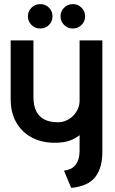

<svg xmlns="http://www.w3.org/2000/svg" viewBox="-20 -897 560 936"><path d="M176 -877Q151 -877 133.5 -859.5Q116 -842 116 -818Q116 -793 133.5 -775.5Q151 -758 176 -758Q202 -758 219 -775.5Q236 -793 236 -818Q236 -842 219 -859.5Q202 -877 176 -877ZM335 -877Q310 -877 292.5 -859.5Q275 -842 275 -818Q275 -793 292.5 -775.5Q310 -758 335 -758Q360 -758 377.5 -775.5Q395 -793 395 -818Q395 -842 377.5 -859.5Q360 -877 335 -877ZM479 -157V-700H368V-406Q368 -385 359.5 -366Q351 -347 336.5 -332.5Q322 -318 303 -309.5Q284 -301 263 -301Q222 -301 195.5 -315Q169 -329 156 -356.5Q143 -384 143 -423V-700H32V-414Q32 -348 59 -300.5Q86 -253 134.5 -227Q183 -201 246 -201Q269 -201 290 -204Q311 -207 330.5 -215.5Q350 -224 368 -238V-165Q368 -138 362 -120Q356 -102 346 -90.5Q336 -79 322 -73Q308 -67 292 -65L327 19Q409 11 444 -33.5Q479 -78 479 -157Z"/></svg>

Font: Advent Pro
Style: Regular
Weight: 400
Designer: VivaRado, Andreas Kalpakidis
Foundry: VivaRado, Andreas Kalpakidis
Version: Version 3.000